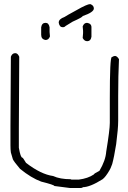

<svg xmlns="http://www.w3.org/2000/svg" viewBox="-20 -936 626 940"><path d="M54.7 -675.8Q66.9 -675.8 74.2 -658.2Q72.3 -429.2 72.3 -308.6V-212.9Q80.6 -164.1 89.8 -164.1Q92.3 -164.1 107.4 -138.7Q180.2 -82.5 240.2 -74.2Q273.9 -58.6 326.2 -58.6Q326.2 -56.6 334 -56.6H365.2Q411.1 -62.5 439.5 -82Q439.5 -85.9 466.8 -99.6Q497.1 -150.9 500 -193.4Q517.6 -300.8 517.6 -334V-453.1Q517.6 -656.2 527.3 -656.2Q537.1 -662.1 543 -662.1Q552.7 -662.1 562.5 -646.5Q558.6 -568.4 558.6 -464.8V-343.8Q558.6 -306.2 548.8 -230.5Q538.6 -166.5 529.3 -132.8Q520.5 -108.4 515.6 -101.6Q497.1 -69.8 482.4 -58.6Q420.4 -19.5 384.8 -19.5Q384.8 -15.6 375 -15.6H322.3L246.1 -25.4Q246.1 -30.8 181.6 -46.9Q132.8 -64.9 78.1 -109.4Q48.3 -144.5 43 -156.2Q33.2 -187 33.2 -189.5Q31.2 -203.6 31.2 -224.6V-318.4Q31.2 -434.6 33.2 -658.2Q39.6 -675.8 54.7 -675.8ZM203.1 -824.2Q218.8 -824.2 222.7 -802.7V-779.3Q222.7 -771 224.6 -757.8Q218.3 -740.2 203.1 -740.2Q181.6 -743.7 181.6 -765.6V-802.7Q185.1 -824.2 203.1 -824.2ZM406.2 -824.2Q427.7 -820.8 427.7 -802.7V-755.9Q424.3 -734.4 406.2 -734.4Q393.1 -734.4 384.8 -750L386.7 -773.4V-785.2Q386.7 -793.5 384.8 -806.6Q391.1 -824.2 406.2 -824.2ZM421.9 -916Q439.5 -909.7 439.5 -894.5Q439.5 -876 384.8 -857.4Q384.3 -851.6 335.9 -830.1L300.8 -808.6Q296.4 -802.7 287.1 -802.7Q271.5 -802.7 267.6 -824.2V-826.2Q267.6 -842.8 296.9 -853.5Q299.8 -856.4 355.5 -886.7Q406.7 -916 421.9 -916Z"/></svg>

Font: CEF Fonts CJK
Style: Regular
Weight: 400
Designer: PartyBoss (派对大魔王)
Version: Release 2.25